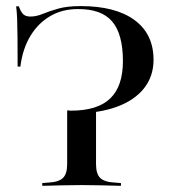

<svg xmlns="http://www.w3.org/2000/svg" viewBox="-20 -602 552 622"><path d="M220.2 -234.7Q214.5 -234.7 208.9 -234.7Q203.2 -234.7 197.6 -234.7V-244.4Q200.8 -244.4 204 -244Q207.3 -243.5 209.7 -243.5Q296 -243.5 337.1 -283.1Q378.2 -322.6 378.2 -404Q378.2 -491.9 343.1 -532.7Q308.1 -573.4 231.5 -572.6Q181.5 -572.6 142.3 -549.6Q103.2 -526.6 78.2 -485.1Q53.2 -443.5 46 -386.3H37.1Q37.1 -446 36.7 -482.3Q36.3 -518.5 35.5 -540.7Q34.7 -562.9 32.3 -581.5H41.1Q47.6 -562.9 55.6 -555.6Q63.7 -548.4 78.2 -548.4Q97.6 -548.4 118.1 -556.9Q138.7 -565.3 167.7 -573.8Q196.8 -582.3 241.1 -582.3Q354 -582.3 415.7 -537.1Q477.4 -491.9 477.4 -408.1Q477.4 -354.8 446.4 -315.7Q415.3 -276.6 357.3 -255.6Q299.2 -234.7 220.2 -234.7ZM241.1 -2.4Q208.9 -2.4 180.2 -1.6Q151.6 -0.8 116.9 0V-8.9L136.3 -10.5Q170.2 -12.1 183.9 -25.4Q197.6 -38.7 197.6 -70.2V-239.5Q222.6 -239.5 246 -241.5Q269.4 -243.5 291.1 -248.4V-70.2Q291.1 -38.7 304.8 -25.4Q318.5 -12.1 352.4 -10.5L371.8 -8.9V0Q337.1 -0.8 308.5 -1.6Q279.8 -2.4 247.6 -2.4H244.4Z"/></svg>

Font: Playfair 144pt SemiExpanded Medium
Style: Regular
Weight: 500
Width: 6
Designer: Claus Eggers Sørensen
Foundry: Claus Eggers Sørensen
Version: Version 2.203